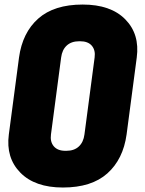

<svg xmlns="http://www.w3.org/2000/svg" viewBox="-20 -814 640 848"><path d="M584 -560.1 539.1 -220.2Q523.9 -110.4 454.1 -48.1Q384.3 14.2 257.8 14.2Q134.3 14.2 69.8 -51.5Q5.4 -117.2 19 -220.2L64 -560.1Q79.1 -669.9 148.9 -731.9Q218.8 -793.9 345.2 -793.9Q469.2 -793.9 533.4 -728.5Q597.7 -663.1 584 -560.1ZM353 -220.2 397.9 -560.1Q402.3 -592.3 385.5 -612.1Q368.7 -631.8 334 -631.8H330.1Q295.4 -631.8 274.9 -613Q254.4 -594.2 250 -560.1L205.1 -220.2Q200.7 -188 217.5 -168Q234.4 -147.9 269 -147.9H272.9Q307.6 -147.9 328.1 -167Q348.6 -186 353 -220.2Z"/></svg>

Font: Cooper Hewitt
Style: Heavy Italic
Weight: 714
Designer: Village Type and Design LLC
Foundry: Cooper Hewitt Smithsonian Design Museum
Version: 1.000